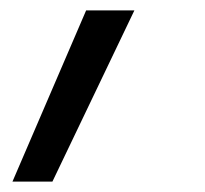

<svg xmlns="http://www.w3.org/2000/svg" viewBox="-20 -158 396 370"><path d="M4 192 146 -138H239L81 192Z"/></svg>

Font: Iosevka QP
Style: Italic
Weight: 400
Italic angle: -9°
Designer: Belleve Invis
Foundry: Belleve Invis
Version: Version 20.0.0; ttfautohint (v1.8.4)